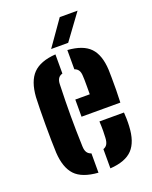

<svg xmlns="http://www.w3.org/2000/svg" viewBox="-146 -852 745 940"><g transform="rotate(-20 227.0 -381.5)"><path d="M40.3 -154.4Q39 -181.7 38.4 -221Q37.8 -260.3 37.8 -303Q37.8 -345.6 38.5 -383.1Q39.2 -420.6 40.3 -443.8Q45.8 -525.3 83.6 -564Q121.3 -602.6 201.3 -608.2V-508.4Q185.6 -503.9 178.8 -492.6Q172 -481.4 171.5 -462.9Q170 -417.3 169.3 -377.2Q168.6 -337 168.6 -299.1Q168.6 -261.2 169.3 -222.5Q170 -183.7 171.5 -140.1Q172 -120.2 179 -108.8Q186 -97.4 201.3 -92.3V8.2Q118 2.2 81.5 -36.6Q45.1 -75.4 40.3 -154.4ZM263.4 8.2V-92Q277.7 -97.1 284.1 -108.8Q290.6 -120.4 291.6 -141Q292.6 -156 292.8 -176.7Q293 -197.3 291.5 -226H419.3Q420.4 -216.8 420.9 -193.8Q421.3 -170.8 420.3 -154.4Q416.6 -74.3 380.1 -35.7Q343.7 3 263.4 8.2ZM217.1 -277.7V-367.1H292.5Q292.7 -387.8 292.7 -407.5Q292.7 -427.3 292.5 -442.1Q292.2 -456.9 291.6 -462.9Q291 -481.9 284.1 -492.6Q277.3 -503.2 263.4 -508V-608.2Q343.6 -602.5 379.9 -564.7Q416.3 -526.9 420.3 -448.8Q420.8 -437 421.1 -408.1Q421.4 -379.1 421.2 -343.8Q420.9 -308.4 419.3 -277.7ZM190.6 -640 283.6 -772.4H376.4L279.4 -640Z"/></g></svg>

Font: Big Shoulders Stencil Text SC Thin
Style: Regular
Weight: 100
Designer: Patric King
Foundry: XO Type Co
Version: Version 2.001